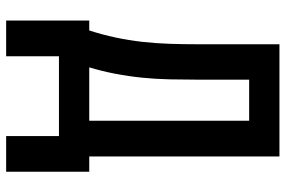

<svg xmlns="http://www.w3.org/2000/svg" viewBox="-176 -600 951 640"><g transform="rotate(90 300.0 -279.5)"><path d="M433 176V0H167V176H48V-101H81Q95 -144 104.5 -188.5Q114 -233 119 -278Q124 -323 125.5 -368.5Q127 -414 127 -459V-735H501V-101H552V176ZM204 -101H382V-634H245V-459Q245 -414 244 -368.5Q243 -323 238.5 -278Q234 -233 225.5 -188.5Q217 -144 204 -101Z"/></g></svg>

Font: R Plex Mono
Style: Bold
Weight: 700
Monospace: yes
Designer: Belleve Invis
Foundry: Belleve Invis
Version: Version 31.8.0